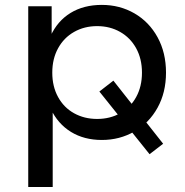

<svg xmlns="http://www.w3.org/2000/svg" viewBox="-20 -555 740 769"><path d="M154.4 -264Q154.4 -349.3 182.2 -410.1Q210 -471 262.6 -503.2Q315.3 -535.4 387.9 -535.4Q459.6 -535.4 518.4 -501.5Q577.1 -467.6 611 -405.9Q644.9 -344.1 644.9 -264Q644.9 -184.7 611 -123.5Q577.1 -62.3 518.4 -28.4Q459.6 5.6 387.9 5.6Q317 5.6 264.4 -26.6Q211.7 -58.9 183.1 -119.2Q154.4 -179.6 154.4 -264ZM93.1 -529.9H186.9V-387.9L181.1 -263.9L191.1 -139V194H93.1ZM378 -188.4 434.1 -232 633.4 20.7 579 62.6ZM548.6 -264Q548.6 -319.4 525.4 -361.6Q502.1 -403.9 461.2 -427.1Q420.3 -450.4 369 -450.4Q317.7 -450.4 276.7 -427.1Q235.7 -403.9 212.6 -361.6Q189.4 -319.4 189.4 -264Q189.4 -208.6 212.6 -166.4Q235.7 -124.1 276.7 -101.4Q317.7 -78.6 369 -78.6Q420.3 -78.6 461.3 -101.4Q502.3 -124.1 525.4 -166.4Q548.6 -208.6 548.6 -264Z"/></svg>

Font: iiserrat Thin
Style: Regular
Weight: 100
Designer: Akira Ohta
Foundry: Akira Ohta
Version: Version 1.200;Glyphs 3.3.1 (3343)